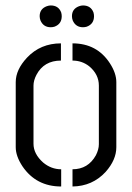

<svg xmlns="http://www.w3.org/2000/svg" viewBox="-20 -676 479 697"><path d="M124 -617.2Q124 -643.6 149.4 -653.3Q157.2 -656.2 164.1 -656.2Q192.4 -656.2 202.1 -630.9Q204.1 -624 204.1 -617.2Q204.1 -588.9 177.7 -579.1Q170.9 -577.1 164.1 -577.1Q137.7 -577.1 127 -601.6Q124 -609.4 124 -617.2ZM241.2 -617.2Q241.2 -643.6 266.6 -653.3Q274.4 -656.2 281.2 -656.2Q309.6 -656.2 319.3 -630.9Q321.3 -624 321.3 -617.2Q321.3 -588.9 294.9 -579.1Q288.1 -577.1 281.2 -577.1Q254.9 -577.1 244.1 -601.6Q241.2 -609.4 241.2 -617.2ZM37.1 -141.6V-377.9Q37.1 -422.9 78.1 -466.8Q127 -518.6 201.2 -518.6V-456.1Q139.6 -456.1 112.3 -404.3Q101.6 -383.8 101.6 -365.2V-154.3Q101.6 -117.2 136.7 -85.9Q166 -61.5 202.1 -61.5V1Q111.3 1 61.5 -72.3Q37.1 -109.4 37.1 -141.6ZM243.2 1V-61.5Q299.8 -61.5 328.1 -112.3Q338.9 -133.8 338.9 -152.3V-365.2Q338.9 -406.2 303.7 -435.5Q277.3 -456.1 243.2 -456.1V-518.6Q332 -518.6 378.9 -446.3Q402.3 -410.2 402.3 -377.9V-141.6Q402.3 -95.7 363.3 -51.8Q315.4 0 243.2 1Z"/></svg>

Font: Post No Bills Colombo Medium
Style: Regular
Weight: 500
Designer: Kosala Senevirathne, Siva Puranthara, Lasantha Premarathna, Tharique Azeez
Foundry: Mooniak
Version: Version 1.220 ; ttfautohint (v1.6)